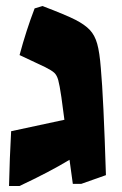

<svg xmlns="http://www.w3.org/2000/svg" viewBox="-20 -600 405 638"><path d="M17 -164 194 -202 184 -277Q178 -318 173.5 -334Q169 -350 160.5 -358Q152 -366 130 -377L45 -417Q67 -499 95 -572L121 -580Q200 -550 231 -534Q262 -518 278.5 -500.5Q295 -483 303 -454.5Q311 -426 315 -374Q324 -275 332 -18L250 11H222Q214 -46 211 -69Q145 -29 45 18H10Q12 -74 17 -164Z"/></svg>

Font: Suez One
Style: Regular
Weight: 400
Version: Version 1.000